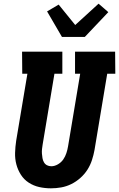

<svg xmlns="http://www.w3.org/2000/svg" viewBox="-20 -1016 647 1044"><path d="M257 8Q224 8 193 1Q162 -6 136 -23Q110 -40 93.5 -66Q77 -92 69 -122Q61 -152 62 -185Q63 -218 68 -251L129 -615H101L100 -735H319V-615H276L212 -231Q210 -219 208.5 -206Q207 -193 208 -180.5Q209 -168 211 -156Q213 -144 219 -133.5Q225 -123 235.5 -117.5Q246 -112 259 -112Q277 -112 295 -122.5Q313 -133 324 -149Q335 -165 341 -183.5Q347 -202 350 -220L416 -615H388V-735H606L607 -615H563L494 -201Q489 -173 480 -145.5Q471 -118 455.5 -93.5Q440 -69 417 -48.5Q394 -28 367.5 -15Q341 -2 313 3Q285 8 257 8ZM317 -815 236 -954 299 -991 389 -880 516 -996 569 -950 441 -815Z"/></svg>

Font: Iosevka Etoile Heavy
Style: Italic
Weight: 900
Italic angle: -9°
Designer: Belleve Invis
Foundry: Belleve Invis
Version: Version 22.1.2; ttfautohint (v1.8.4)